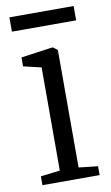

<svg xmlns="http://www.w3.org/2000/svg" viewBox="-82 -749 457 792"><g transform="rotate(-10 146.5 -353.0)"><path d="M30 0V-37L111 -47V-479L36.5 -496.5V-534L164.5 -552H171.5L189.5 -538V-46L269.5 -37V0ZM285 -705.5V-645.5H16V-705.5Z"/></g></svg>

Font: Merriweather 48pt Light
Style: Regular
Weight: 300
Version: Version 2.100